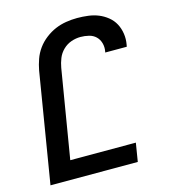

<svg xmlns="http://www.w3.org/2000/svg" viewBox="-110 -832 821 922"><g transform="rotate(-15 300.0 -371.5)"><path d="M27 0 117 -547Q122 -574 131.5 -601Q141 -628 158 -651.5Q175 -675 199 -693.5Q223 -712 249 -723Q275 -734 303 -738.5Q331 -743 358 -743Q386 -743 413 -739.5Q440 -736 463.5 -726.5Q487 -717 507.5 -700.5Q528 -684 540 -661.5Q552 -639 556 -612Q560 -585 555 -558L553 -548H446L447 -553Q451 -574 445.5 -594Q440 -614 426 -627.5Q412 -641 391.5 -646Q371 -651 350 -651Q327 -651 304 -643Q281 -635 263 -617.5Q245 -600 236 -577.5Q227 -555 223 -532L150 -92H476L461 0Z"/></g></svg>

Font: Iosevka SmBd Ex Obl
Style: Regular
Weight: 600
Width: 7
Italic angle: -9°
Monospace: yes
Designer: Belleve Invis
Foundry: Belleve Invis
Version: Version 32.5.0; ttfautohint (v1.8.4)